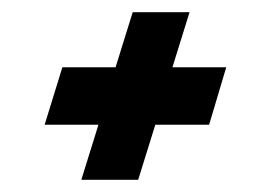

<svg xmlns="http://www.w3.org/2000/svg" viewBox="-20 -553 443 314"><path d="M206 -259 234 -349H322L350 -443H262L290 -533H197L169 -443H82L53 -349H141L113 -259Z"/></svg>

Font: Drag You Down
Style: Regular
Weight: 400
Designer: Robert Jablonski
Foundry: Cannot Into Space Fonts
Version: Version 0.97